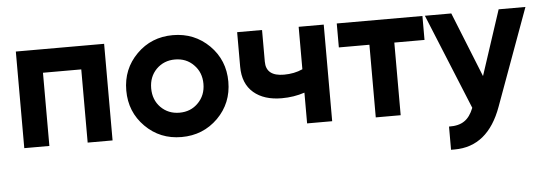

<svg xmlns="http://www.w3.org/2000/svg" viewBox="-48 -652 2793 990"><g transform="rotate(-5 1349.0 -157.0)"><path d="M515.6 -500Q515.6 -375 515.6 0Q483.4 0 386.7 0Q386.7 -94.7 386.7 -378.9Q336.9 -378.9 188.5 -378.9Q188.5 -284.2 188.5 0Q155.3 0 58.6 0Q58.6 -125 58.6 -500Q172.9 -500 515.6 -500Z M872.1 13.7Q760.7 13.7 684.6 -62.5Q608.4 -138.7 608.4 -250Q608.4 -361.3 684.6 -437.5Q760.7 -513.7 872.1 -513.7Q983.4 -513.7 1060.5 -437.5Q1136.7 -361.3 1136.7 -250Q1136.7 -138.7 1060.5 -62.5Q983.4 13.7 872.1 13.7ZM872.1 -112.3Q930.7 -112.3 968.8 -151.4Q1007.8 -190.4 1007.8 -250Q1007.8 -309.6 968.8 -348.6Q930.7 -387.7 872.1 -387.7Q814.5 -387.7 775.4 -348.6Q737.3 -309.6 737.3 -250Q737.3 -190.4 775.4 -151.4Q814.5 -112.3 872.1 -112.3Z M1522.5 -500Q1555.7 -500 1652.3 -500Q1652.3 -375 1652.3 0Q1620.1 0 1522.5 0Q1522.5 -40 1522.5 -159.2Q1466.8 -140.6 1404.3 -140.6Q1312.5 -140.6 1258.8 -186.5Q1204.1 -233.4 1204.1 -321.3Q1204.1 -380.9 1204.1 -500Q1236.3 -500 1333 -500Q1333 -459 1333 -335.9Q1333 -260.7 1425.8 -260.7Q1479.5 -260.7 1522.5 -280.3Q1522.5 -353.5 1522.5 -500Z M2163.1 -500Q2163.1 -468.8 2163.1 -376Q2124 -376 2006.8 -376Q2006.8 -282.2 2006.8 0Q1974.6 0 1877.9 0Q1877.9 -93.8 1877.9 -376Q1838.9 -376 1719.7 -376Q1719.7 -407.2 1719.7 -500Q1831.1 -500 2163.1 -500Z M2557.6 -500Q2592.8 -500 2696.3 -500Q2650.4 -375 2513.7 0Q2441.4 200.2 2268.6 200.2Q2258.8 200.2 2250 200.2Q2250 160.2 2250 80.1Q2300.8 81.1 2330.1 60.5Q2359.4 41 2377.9 -5.9Q2310.5 -170.9 2175.8 -500Q2210 -500 2312.5 -500Q2346.7 -416 2447.3 -164.1Q2474.6 -248 2557.6 -500Z"/></g></svg>

Font: LeFont
Style: Regular
Weight: 700
Designer: Leryon MEDIA
Version: Version 1.0